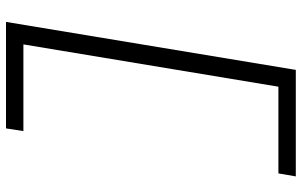

<svg xmlns="http://www.w3.org/2000/svg" viewBox="-203 -660 1006 640"><g transform="rotate(90 300.0 -340.0)"><path d="M53 143 213 -823H568L558 -765H269L128 85H417L408 143Z"/></g></svg>

Font: Iosevka SS04 Lt Ex Obl
Style: Regular
Weight: 300
Width: 7
Italic angle: -9°
Monospace: yes
Designer: Belleve Invis
Foundry: Belleve Invis
Version: Version 19.0.0; ttfautohint (v1.8.4)